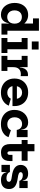

<svg xmlns="http://www.w3.org/2000/svg" viewBox="1584 -2414 841 4049"><g transform="rotate(90 2004.5 -389.5)"><path d="M475.9 0V-205.5L478.9 -244.5V-317.3L475.9 -406.7V-664.8H367.5V-790H627.9V-125.2H709.1V0ZM296.6 -562.6Q356.9 -562.6 407.6 -536.3Q458.3 -510.1 495.7 -457.2Q533.2 -404.3 553.3 -324.9L478.9 -276.9Q478.9 -322.4 462.5 -357Q446 -391.6 414.6 -410.9Q383.2 -430.3 338.8 -430.3Q295 -430.3 263.6 -410.8Q232.2 -391.3 215.4 -356.5Q198.6 -321.7 198.6 -275.6Q198.6 -229.5 216 -194.7Q233.5 -159.9 265 -140.5Q296.6 -121 338.8 -121Q382.6 -121 414 -140.5Q445.4 -159.9 462.1 -195Q478.9 -230.2 478.9 -276.9L493.9 -154.4H470.5Q460.7 -101.7 438.1 -64.7Q415.5 -27.8 378.6 -8.2Q341.7 11.3 289.8 11.3Q233 11.3 187.3 -11Q141.6 -33.3 109.1 -72.8Q76.6 -112.3 59.3 -164.3Q41.9 -216.3 41.9 -275.6Q41.9 -363 73.6 -427.5Q105.4 -492.1 162.6 -527.3Q219.9 -562.6 296.6 -562.6Z M1019.4 -125.2H1098.1V0H781.7V-125.2H867.4V-426H781.7V-551.2H1019.4ZM854.1 -783.5H1024V-639.4H854.1Z M1396.4 -125.2H1475.7V0H1158.7V-125.2H1244.4V-426H1158.7V-551.2H1396.4ZM1585.2 -403.7Q1576.3 -406.2 1566.1 -407.4Q1556 -408.7 1544 -408.7Q1474.3 -408.7 1435.3 -368.1Q1396.4 -327.5 1396.4 -252.6L1370.2 -387.8H1401.8Q1407.4 -445.2 1426.8 -483.3Q1446.1 -521.4 1478.5 -540.5Q1510.9 -559.6 1555.7 -559.6Q1563.8 -559.6 1571 -558.8Q1578.3 -558.1 1585.2 -556.6Z M1933.5 11.3Q1841.9 11.3 1775.2 -25Q1708.5 -61.2 1672.4 -125.3Q1636.3 -189.4 1636.3 -273.8Q1636.3 -359 1672.3 -424.1Q1708.4 -489.3 1774 -526Q1839.5 -562.7 1928.3 -562.7Q2017.7 -562.7 2082.3 -526.2Q2146.9 -489.7 2182 -424.6Q2217.1 -359.6 2217.1 -273.7Q2217.1 -259.7 2217 -249.6Q2216.9 -239.5 2216.2 -232.2H2066.1Q2067.3 -243 2067.7 -254.5Q2068 -266.1 2068 -280.6Q2068 -326.6 2051.9 -361.2Q2035.9 -395.9 2005.1 -415.3Q1974.3 -434.7 1930.8 -434.7Q1889.1 -434.7 1857.7 -414.7Q1826.2 -394.8 1808.9 -358.6Q1791.5 -322.4 1791.5 -273.8Q1791.5 -229.6 1808.9 -195.5Q1826.3 -161.5 1858.1 -142.1Q1890 -122.8 1934.7 -122.8Q1979.8 -122.8 2012.7 -143.1Q2045.7 -163.3 2061.4 -197.3L2208.3 -154.6Q2177.4 -77.7 2105.1 -33.2Q2032.9 11.3 1933.5 11.3ZM1732.8 -232.2V-325.4H2126.4L2143.1 -232.2Z M2598.4 11.4Q2506.2 11.4 2438.6 -24.8Q2371 -61 2334.3 -125.3Q2297.6 -189.7 2297.6 -274.3Q2297.6 -338.2 2317.3 -391Q2337 -443.8 2372.7 -482.3Q2408.3 -520.8 2455.9 -541.7Q2503.4 -562.6 2559 -562.6Q2609.7 -562.6 2642.7 -545.4Q2675.7 -528.2 2693 -495.5Q2710.4 -462.8 2714.5 -416.3H2747.2L2719.9 -322.3Q2715.5 -356.4 2699.2 -381.7Q2682.9 -407.1 2656.3 -421Q2629.8 -434.8 2594.5 -434.8Q2552 -434.8 2520.2 -415Q2488.4 -395.1 2470.9 -359.5Q2453.3 -323.9 2453.3 -276.7Q2453.3 -230.9 2471.1 -196.2Q2488.9 -161.6 2521.7 -142.3Q2554.5 -122.9 2600.1 -122.9Q2647.3 -122.9 2680.1 -143.5Q2712.8 -164.1 2725.2 -198.9L2872.6 -149.5Q2847.3 -74.6 2774.9 -31.6Q2702.5 11.4 2598.4 11.4ZM2719.9 -322.3V-551.2H2871.9V-322.3Z M3170.2 -179.7Q3170.2 -152.4 3179.9 -139Q3189.5 -125.7 3207.8 -125.7Q3226.7 -125.7 3236.4 -139.4Q3246.2 -153 3246.2 -179.7V-232H3376.4V-180.7Q3376.4 -121.6 3357.8 -78.8Q3339.3 -36 3299.8 -13Q3260.4 10 3197.9 10Q3135.4 10 3095.8 -13.5Q3056.1 -37 3037.2 -79.6Q3018.2 -122.1 3018.2 -179.7V-425.7H2932.3V-551.2H3018.2V-695.6H3170.2V-551.2H3370.9L3369.9 -425.7H3170.2Z M3776.6 10.2Q3727.5 10.2 3693.1 -3.6Q3658.8 -17.5 3639 -43.5Q3619.3 -69.6 3613.3 -106.3H3590.6L3608.7 -177.9Q3616 -146.3 3651.9 -125.6Q3687.9 -105 3737.4 -105Q3775.9 -105 3794.9 -118.2Q3814 -131.5 3814 -156.9Q3814 -182.8 3789.7 -197.1Q3765.5 -211.3 3702.5 -218.4Q3573.9 -234.5 3515.7 -282.1Q3457.4 -329.6 3457.4 -405.1Q3457.4 -476 3506.4 -519Q3555.4 -562.1 3643.4 -562.1Q3688.5 -562.1 3719 -548.9Q3749.4 -535.6 3766.1 -509.7Q3782.8 -483.7 3788 -446.3H3810.8L3793.6 -377Q3785.9 -409.8 3753.5 -429.9Q3721.1 -450 3678.4 -450Q3644.3 -450 3627.4 -437.3Q3610.5 -424.7 3610.5 -404.8Q3610.5 -380.5 3640.6 -365.9Q3670.8 -351.3 3734.7 -343.2Q3857.5 -327.5 3912 -283.4Q3966.5 -239.3 3966.5 -159.5Q3966.5 -80.7 3918.4 -35.3Q3870.3 10.2 3776.6 10.2ZM3456.6 0V-177.9H3608.7V0ZM3793.6 -377V-552.3H3945.6V-377Z"/></g></svg>

Font: Hepta Slab ExtraLight
Style: Regular
Weight: 200
Designer: Michael LaGattuta
Foundry: Michael LaGattuta
Version: Version 1.100